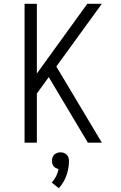

<svg xmlns="http://www.w3.org/2000/svg" viewBox="-20 -755 640 1016"><path d="M110 0V-735H175V-366L442 -735H519L278 -403L519 0H445L238 -347L175 -260V0ZM291 241 254 211Q268 196 277 177.5Q286 159 290 140Q283 138 276 134.5Q269 131 264 125Q259 119 257 111Q255 103 255 96Q255 87 258 78Q261 69 267.5 63Q274 57 282.5 54Q291 51 300 51Q309 51 317.5 54Q326 57 332.5 63Q339 69 342 78Q345 87 345 96Q345 135 331.5 173.5Q318 212 291 241Z"/></svg>

Font: Iosevka Aile Light
Style: Regular
Weight: 300
Designer: Belleve Invis
Foundry: Belleve Invis
Version: Version 27.3.5; ttfautohint (v1.8.4)